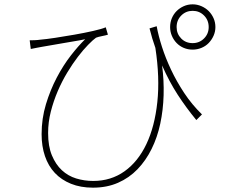

<svg xmlns="http://www.w3.org/2000/svg" viewBox="-20 -818 1040 886"><path d="M703 -697Q711 -653 727.5 -601.5Q744 -550 769.5 -496Q795 -442 830 -389Q865 -336 912 -290L886 -264Q839 -321 800 -381Q761 -441 728 -516Q737 -447 735 -378.5Q733 -310 719.5 -247Q706 -184 679.5 -130.5Q653 -77 614.5 -37Q576 3 524.5 25.5Q473 48 409 48Q352 48 307.5 30Q263 12 233 -20Q203 -52 187.5 -97.5Q172 -143 172 -199Q172 -271 192 -337Q212 -403 242 -460Q272 -517 307 -562Q342 -607 373 -637Q350 -632 322 -627.5Q294 -623 266.5 -618Q239 -613 214.5 -609Q190 -605 174 -602Q163 -600 149.5 -597.5Q136 -595 122 -592L117 -632Q126 -632 139.5 -632.5Q153 -633 167 -635Q192 -637 235 -643.5Q278 -650 323.5 -658Q369 -666 409 -675Q449 -684 468 -692L478 -658Q469 -655 451 -651.5Q433 -648 423 -644Q409 -634 386.5 -611Q364 -588 339.5 -556Q315 -524 290.5 -483.5Q266 -443 246.5 -397.5Q227 -352 214.5 -303Q202 -254 202 -204Q202 -143 219.5 -101Q237 -59 265.5 -32.5Q294 -6 331.5 5.5Q369 17 410 17Q492 17 554.5 -27.5Q617 -72 655.5 -153Q694 -234 706 -347Q718 -460 697 -597Q682 -639 670 -687ZM869 -619Q900 -619 921.5 -640.5Q943 -662 943 -693Q943 -725 921.5 -746.5Q900 -768 869 -768Q838 -768 816.5 -746.5Q795 -725 795 -693Q795 -662 816 -640.5Q837 -619 869 -619ZM869 -798Q890 -798 909.5 -789.5Q929 -781 943 -767Q957 -753 965.5 -734Q974 -715 974 -693Q974 -672 965.5 -653Q957 -634 943 -619.5Q929 -605 909.5 -597Q890 -589 869 -589Q847 -589 828 -597Q809 -605 795 -619.5Q781 -634 773 -653Q765 -672 765 -693Q765 -715 773 -734Q781 -753 795 -767Q809 -781 828 -789.5Q847 -798 869 -798Z"/></svg>

Font: SpoqaHanSansJP-Thin
Style: Regular
Weight: 250
Designer: [Source Han Sans]
Ryoko NISHIZUKA  (kana & ideographs); Paul D. Hunt (Latin, Greek & Cyrillic); Wenlong ZHANG  (bopomofo
Foundry: Spoqa (http://bi.spoqa.com)
Version: Version 1.002.20150607